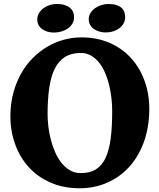

<svg xmlns="http://www.w3.org/2000/svg" viewBox="-20 -958 821 991"><path d="M526.4 -790.5Q509.3 -790.5 493.4 -794.9Q477.5 -799.3 465.1 -808.1Q452.6 -816.9 445.3 -829.6Q438 -842.3 438 -858.9Q438 -876 446.8 -890.4Q455.6 -904.8 470 -915.3Q484.4 -925.8 502.4 -931.6Q520.5 -937.5 539.1 -937.5Q563 -937.5 579.6 -932.4Q596.2 -927.2 606.4 -918.2Q616.7 -909.2 621.3 -896.7Q626 -884.3 626 -870.1Q626 -851.6 617.7 -836.9Q609.4 -822.3 595.7 -812Q582 -801.8 564 -796.1Q545.9 -790.5 526.4 -790.5ZM258.8 -790Q241.2 -790 225.6 -794.4Q210 -798.8 198 -807.4Q186 -815.9 179.2 -828.6Q172.4 -841.3 172.4 -857.4Q172.4 -875 180.9 -889.6Q189.5 -904.3 203.6 -915Q217.8 -925.8 235.6 -931.6Q253.4 -937.5 272.5 -937.5Q296.4 -937.5 313.2 -932.1Q330.1 -926.8 341.1 -917.7Q352.1 -908.7 357.2 -896.2Q362.3 -883.8 362.3 -869.1Q362.3 -851.1 353.8 -836.4Q345.2 -821.8 330.8 -811.5Q316.4 -801.3 297.6 -795.7Q278.8 -790 258.8 -790ZM33.7 -368.2Q35.2 -429.7 50 -482.9Q64.9 -536.1 90.1 -580.3Q115.2 -624.5 149.7 -658.9Q184.1 -693.4 224.4 -717Q264.6 -740.7 309.6 -752.9Q354.5 -765.1 400.9 -765.1Q480.5 -765.1 545.9 -736.6Q611.3 -708 657.2 -657.2Q703.1 -606.4 727.5 -537.1Q752 -467.8 750.5 -385.7Q748.5 -293.5 720.5 -219.5Q692.4 -145.5 644.3 -93.8Q596.2 -42 531.2 -14.2Q466.3 13.7 390.6 13.7Q307.6 13.7 240.7 -15.6Q173.8 -44.9 127.4 -96.4Q81.1 -147.9 56.6 -217.8Q32.2 -287.6 33.7 -368.2ZM397 -64.5Q444.3 -64.5 475.8 -84.5Q507.3 -104.5 525.6 -144.5Q543.9 -184.6 551.5 -244.6Q559.1 -304.7 559.1 -385.3Q559.1 -417 555.2 -451.7Q551.3 -486.3 543.2 -519.5Q535.2 -552.7 522.2 -582.8Q509.3 -612.8 491.2 -635.3Q473.1 -657.7 449.7 -671.1Q426.3 -684.6 396.5 -684.6Q348.1 -684.6 315.2 -663.8Q282.2 -643.1 262.5 -603Q242.7 -563 234.1 -504.2Q225.6 -445.3 225.6 -368.7Q225.6 -339.8 229.5 -306.2Q233.4 -272.5 241.9 -238.8Q250.5 -205.1 264.2 -173.6Q277.8 -142.1 296.9 -117.9Q315.9 -93.8 340.8 -79.1Q365.7 -64.5 397 -64.5Z"/></svg>

Font: Merriweather
Style: Heavy
Weight: 900
Version: Version 1.003